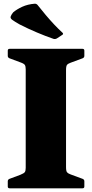

<svg xmlns="http://www.w3.org/2000/svg" viewBox="-20 -1018 498 1038"><path d="M316 -829 287 -810Q277 -805 269 -808Q228 -822 179.5 -842.5Q131 -863 86 -886Q58 -902 46.5 -910.5Q35 -919 37.5 -928Q40 -937 51 -951Q71 -968 100.5 -981.5Q130 -995 168 -998Q178 -998 184 -990Q206 -962 228 -936Q250 -910 272.5 -886Q295 -862 318 -841Q325 -834 316 -829ZM119 0V-754H337V0ZM32 0Q22 0 22 -10V-38Q22 -47 31 -51L90 -73Q110 -81 114.5 -88Q119 -95 119 -111V-201H337V-115Q337 -93 342.5 -86.5Q348 -80 362 -75L427 -51Q436 -47 436 -38V-10Q436 0 426 0ZM22 -744Q22 -754 32 -754H426Q436 -754 436 -744V-716Q436 -707 427 -703L362 -679Q348 -674 342.5 -667.5Q337 -661 337 -639V-553H119V-643Q119 -659 114.5 -666.5Q110 -674 90 -681L31 -703Q22 -707 22 -716Z"/></svg>

Font: Hahmlet Black
Style: Regular
Weight: 900
Version: Version 1.002